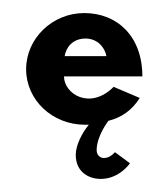

<svg xmlns="http://www.w3.org/2000/svg" viewBox="-20 -187 257 294"><path d="M146 -2C166 -7 182 -18 194 -37L154 -54C118 -18 78 -43 78 -70H198C198 -132 159 -167 109 -167C60 -167 20 -128 20 -81C20 -34 60 4 110 4H116C106 16 96 35 96 50C96 78 118 87 134 87C163 87 179 63 179 63L156 46C156 46 149 55 139 55C133 55 128 50 128 43C128 21 146 -2 146 -2ZM79 -101C81 -114 91 -128 111 -128C128 -128 140 -116 143 -101Z"/></svg>

Font: Hussar Tani
Style: Dwa
Weight: 700
Foundry: Cannot Into Space Fonts
Version: Version 0.92